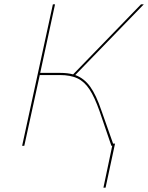

<svg xmlns="http://www.w3.org/2000/svg" viewBox="-20 -678 689 893"><path d="M506 -10H515L471 195H461L502 0H498L443 -161Q420 -226 396.5 -262Q373 -298 340.5 -313.5Q308 -329 258 -329H165L93 0H83L226 -658H236L167 -339H259Q295 -339 320 -332L636 -658H649L330 -329Q371 -314 399 -275.5Q427 -237 452 -163Z"/></svg>

Font: Ysabeau Infant Hairline
Style: Italic
Weight: 100
Italic angle: -12°
Designer: Christian Thalmann (Catharsis Fonts)
Version: Version 0.003